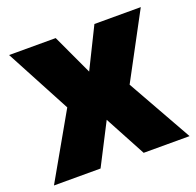

<svg xmlns="http://www.w3.org/2000/svg" viewBox="-102 -653 776 760"><g transform="rotate(-20 286.5 -273.0)"><path d="M207 -545.9 286.1 -376 370.1 -545.9H565.4L418.9 -272.5L572.3 0H378.9L286.1 -172.9L197.3 0H1L156.2 -272.5L10.7 -545.9Z"/></g></svg>

Font: Inter Tight Black
Style: Regular
Weight: 900
Designer: Rasmus Andersson
Foundry: rsms
Version: Version 3.004; ttfautohint (v1.8.4.7-5d5b)